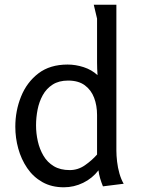

<svg xmlns="http://www.w3.org/2000/svg" viewBox="-20 -782 598 815"><path d="M267 -508Q301 -508 335 -497Q369 -486 394 -463Q393 -477 392.5 -490.5Q392 -504 392 -517V-703L378 -762H474V-143Q474 -122 477 -96Q480 -70 487 -45.5Q494 -21 505 -2L417 9Q410 -8 405 -25Q400 -42 398 -59Q372 -25 333 -6Q294 13 251 13Q199 13 160 -9Q121 -31 95.5 -68.5Q70 -106 57.5 -151.5Q45 -197 45 -244Q45 -312 69.5 -372.5Q94 -433 143 -470.5Q192 -508 267 -508ZM269 -440Q230 -440 203.5 -423Q177 -406 161.5 -378Q146 -350 139.5 -316.5Q133 -283 133 -250Q133 -216 140.5 -182.5Q148 -149 164.5 -121Q181 -93 208.5 -76.5Q236 -60 276 -60Q311 -60 340.5 -80.5Q370 -101 392 -126V-294Q392 -334 379.5 -367Q367 -400 340 -420Q313 -440 269 -440Z"/></svg>

Font: Rosario Light Light
Style: Regular
Weight: 300
Version: Version 1.101; ttfautohint (v1.8.1.43-b0c9)